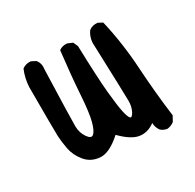

<svg xmlns="http://www.w3.org/2000/svg" viewBox="-112 -573 723 713"><g transform="rotate(-30 250.0 -216.5)"><path d="M415 19Q399 17 388 7Q376 -9 376 -28Q345 -5 311.5 -10Q278 -15 236 -58Q184 -11 145.5 -14Q107 -17 84 -45Q61 -73 55 -105.5Q49 -138 48 -162Q47 -186 47 -372Q49 -409 63 -442Q78 -454 100 -452L119 -442Q133 -425 129 -399Q122 -186 122.5 -159Q123 -132 137.5 -111Q152 -90 163.5 -100Q175 -110 184 -143.5Q193 -177 198 -253.5Q203 -330 215 -433Q229 -444 250 -442L271 -433L280 -413Q284 -274 290 -211.5Q296 -149 302 -121.5Q308 -94 314.5 -87.5Q321 -81 331 -99.5Q341 -118 341 -143.5Q341 -169 333 -397Q335 -423 349 -442Q364 -454 386 -452L405 -442Q429 -339 435.5 -230.5Q442 -122 456 -15L444 7Q431 17 415 19Z"/></g></svg>

Font: Kosefont JP
Style: Regular
Weight: 400
Designer: Nozomi Seto 瀬戸のぞみ
Version: Version 3.00;June 19, 2020